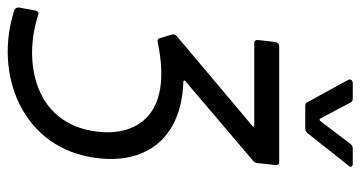

<svg xmlns="http://www.w3.org/2000/svg" viewBox="-252 -498 940 501"><g transform="rotate(90 218.5 -248.0)"><path d="M316 -580 400 -686C406 -692 404 -698 396 -698H356C351 -698 347 -696 344 -692L284 -613C283 -611 279 -611 278 -613L236 -692C234 -697 230 -698 225 -698H186C178 -698 174 -692 177 -686L235 -580C237 -575 241 -574 246 -574H303C308 -574 312 -575 316 -580ZM180 -261 387 -437C392 -440 393 -444 394 -449L399 -496C400 -502 397 -506 391 -506H89C83 -506 79 -502 78 -496L73 -451C72 -445 75 -441 81 -441H296C299 -441 300 -439 297 -436L63 -239C59 -235 57 -231 59 -225L68 -195C69 -189 74 -188 79 -189C273 -230 324 -130 312 -31C292 135 127 162 8 123C2 120 -3 123 -4 131L-12 173C-12 179 -10 183 -5 185C159 239 357 167 381 -31C396 -148 340 -250 182 -256C179 -256 177 -258 180 -261Z"/></g></svg>

Font: Barlow Semi Condensed
Style: Italic
Weight: 400
Width: 4
Italic angle: -7°
Designer: Jeremy Tribby
Foundry: Tribby Type
Version: Version 1.422;hotconv 1.0.109;makeotfexe 2.5.65596